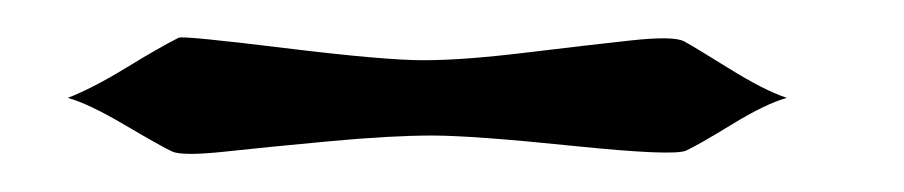

<svg xmlns="http://www.w3.org/2000/svg" viewBox="-20 -5 480 102"><path d="M75 15Q78 14 131 20.5Q184 27 205 27Q226 27 259 23Q292 19 315 16.5Q338 14 343.5 17Q349 20 367.5 31.5Q386 43 398 47Q387 50 369 61Q351 72 344.5 75Q338 78 284.5 72.5Q231 67 209.5 67Q188 67 155.5 70Q123 73 100 75.5Q77 78 71.5 75.5Q66 73 46.5 61.5Q27 50 16 47Q29 42 47 31Q65 20 75 15Z"/></svg>

Font: SOV_mook
Style: Book
Weight: 400
Version: Version 1.00